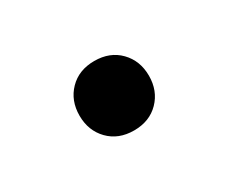

<svg xmlns="http://www.w3.org/2000/svg" viewBox="-41 -219 381 321"><g transform="rotate(-30 150.0 -59.0)"><path d="M150 8Q120 8 101.5 -11Q83 -30 83 -59Q83 -88 101.5 -107Q120 -126 150 -126Q180 -126 198.5 -107Q217 -88 217 -59Q217 -30 198.5 -11Q180 8 150 8Z"/></g></svg>

Font: PT Root UI Medium
Style: Regular
Weight: 500
Designer: Vitaly Kuzmin
Foundry: ParaType Ltd.
Version: Version 2.001G